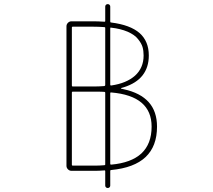

<svg xmlns="http://www.w3.org/2000/svg" viewBox="-20 -857 1040 938"><path d="M494.1 49.8V-20.5Q494.1 -25.4 489.3 -24.4H488.3Q463.9 -22.5 446.3 -22.5H329.1Q319.3 -22.5 312 -29.8Q304.7 -37.1 304.7 -46.9V-728.5Q304.7 -738.3 312 -745.6Q319.3 -752.9 329.1 -752.9H435.5Q458 -752.9 488.3 -751H489.3Q494.1 -750 494.1 -754.9V-825.2Q494.1 -830.1 497.6 -833.5Q501 -836.9 506.3 -836.9Q511.7 -836.9 515.1 -833.5Q518.6 -830.1 518.6 -825.2V-752Q518.6 -747.1 522.5 -747.1Q616.2 -735.4 662.1 -695.3Q707 -655.3 707 -585.9Q707 -528.3 676.8 -489.3Q646.5 -450.2 585 -430.7L571.3 -426.8Q571.3 -425.8 571.3 -425.3Q571.3 -424.8 572.3 -423.8L585 -420.9Q666 -403.3 706.5 -357.9Q747.1 -312.5 747.1 -238.3Q747.1 -142.6 691.4 -89.8Q635.7 -37.1 523.4 -26.4Q518.6 -26.4 518.6 -21.5V49.8Q518.6 54.7 515.1 58.1Q511.7 61.5 506.3 61.5Q501 61.5 497.6 58.1Q494.1 54.7 494.1 49.8ZM331.1 -51.8Q331.1 -47.9 335 -47.9H446.3Q464.8 -47.9 489.3 -49.8Q494.1 -49.8 494.1 -53.7V-403.3Q494.1 -408.2 489.3 -408.2Q481.4 -409.2 446.3 -409.2H335Q331.1 -409.2 331.1 -405.3ZM518.6 -56.6Q518.6 -52.7 522.5 -52.7Q522.5 -52.7 522.5 -52.7H523.4Q621.1 -61.5 670.9 -107.4Q720.7 -154.3 720.7 -238.3Q720.7 -388.7 523.4 -405.3H522.5Q518.6 -406.2 518.6 -401.4ZM331.1 -439.5Q331.1 -434.6 335 -434.6H446.3Q464.8 -434.6 489.3 -436.5Q494.1 -437.5 494.1 -441.4V-720.7Q494.1 -724.6 489.3 -724.6Q460.9 -726.6 435.5 -726.6H335Q331.1 -726.6 331.1 -722.7ZM518.6 -443.4Q518.6 -439.5 521.5 -439.5Q522.5 -439.5 522.5 -439.5H524.4Q597.7 -450.2 639.6 -487.3Q681.6 -525.4 681.6 -585.9Q681.6 -609.4 676.3 -627.4Q670.9 -645.5 654.3 -666Q638.7 -686.5 603.5 -702.1Q568.4 -716.8 524.4 -721.7H522.5Q522.5 -722.7 522.5 -722.7Q518.6 -722.7 518.6 -717.8Z"/></svg>

Font: Rounded-X Mgen+ 1m thin
Style: Regular
Weight: 100
Designer: [Source Han Sans]
Ryoko NISHIZUKA  (kana & ideographs); Paul D. Hunt (Latin, Greek & Cyrillic); Wenlong ZHANG  (bopomofo
Version: Version 1.059.20150602